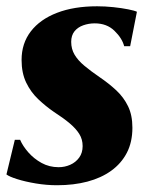

<svg xmlns="http://www.w3.org/2000/svg" viewBox="-26 -564 468 596"><path d="M378 -420.5H359.5Q353 -445.5 329.2 -468.5Q305.5 -491.5 268 -491.5Q249.5 -491.5 232.5 -485.5Q215.5 -479.5 205.2 -466.8Q195 -454 195 -434Q195 -412 205.5 -394.2Q216 -376.5 235.8 -360Q255.5 -343.5 282.5 -325Q312 -305 335 -283.5Q358 -262 371.5 -234.2Q385 -206.5 385 -167.5Q385 -123 367.8 -89.8Q350.5 -56.5 319.2 -34Q288 -11.5 245.2 -0.2Q202.5 11 151 11Q118.5 11 85.5 5.5Q52.5 0 27.8 -7.8Q3 -15.5 -6 -22.5L20 -130H36.5Q44.5 -111 61.8 -91.2Q79 -71.5 103 -58.2Q127 -45 156 -45Q175 -45 192 -52.5Q209 -60 219.8 -74.8Q230.5 -89.5 230.5 -110.5Q230.5 -131.5 220.2 -148Q210 -164.5 190.5 -181Q171 -197.5 141.5 -216.5Q116 -234 92.8 -256Q69.5 -278 55.2 -307.8Q41 -337.5 41 -378Q41 -429.5 69.8 -466.8Q98.5 -504 151 -524.2Q203.5 -544.5 275.5 -544.5Q300 -544.5 326 -541.8Q352 -539 372 -535Q392 -531 399 -527.5Z"/></svg>

Font: Merriweather 72pt Black
Style: Italic
Weight: 900
Italic angle: -7.8°
Version: Version 2.101